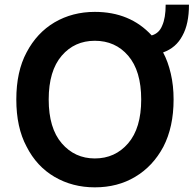

<svg xmlns="http://www.w3.org/2000/svg" viewBox="-20 -791 840 824"><path d="M791 -771Q791 -688 763 -638Q736 -586 680 -566Q701 -527 713 -475Q725 -424 725 -364Q725 -246 681 -161Q636 -77 560 -32Q485 13 387 13Q291 13 214 -32Q137 -77 94 -162Q50 -244 50 -364Q50 -484 94 -566Q138 -650 214 -695Q291 -740 387 -740Q538 -740 631 -639Q663 -648 676 -681Q691 -714 691 -771ZM530 -552Q475 -616 387 -616Q300 -616 245 -552Q189 -487 189 -364Q189 -241 245 -176Q301 -111 387 -111Q474 -111 530 -176Q586 -241 586 -364Q586 -487 530 -552Z"/></svg>

Font: Sinter Bold
Style: Regular
Weight: 700
Foundry: Adobe & rsms
Version: Version 1.000